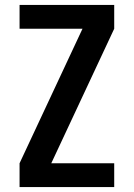

<svg xmlns="http://www.w3.org/2000/svg" viewBox="-20 -755 540 775"><path d="M59 0V-96L313 -639H59V-735H441V-639L187 -96H441V0Z"/></svg>

Font: Iosevka
Style: Bold
Weight: 700
Monospace: yes
Designer: Belleve Invis
Foundry: Belleve Invis
Version: Version 32.5.0; ttfautohint (v1.8.4)